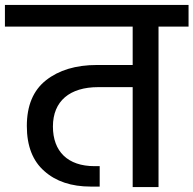

<svg xmlns="http://www.w3.org/2000/svg" viewBox="-44 -760 786 780"><path d="M-24 -652H495V-496H350C264 -496 195 -475 143 -434C91 -393 65 -331 65 -248C65 -167 89 -106 136 -65C183 -23 246 -2 325 -2H361V-85H340C231 -85 171 -145 171 -246C171 -350 240 -406 355 -406H495V0H600V-652H722V-740H-24Z"/></svg>

Font: Poppins Medium
Style: Regular
Weight: 500
Designer: Ninad Kale (Devanagari), Jonny Pinhorn (Latin)
Foundry: Indian Type Foundry
Version: 4.004